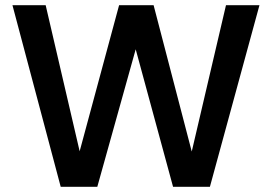

<svg xmlns="http://www.w3.org/2000/svg" viewBox="-20 -720 1047 740"><path d="M214 0 28 -700H156L287 -137L439 -700H572L719 -136L851 -700H980L789 0H647L503 -530L355 0Z"/></svg>

Font: DM Sans 10pt SemiBold
Style: Regular
Weight: 600
Version: Version 4.004;gftools[0.9.30]